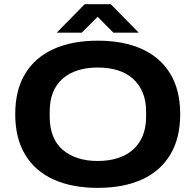

<svg xmlns="http://www.w3.org/2000/svg" viewBox="-20 -896 945 928"><path d="M452.2 12Q328.7 12 239.2 -28.3Q149.7 -68.7 101.7 -148.3Q53.6 -227.9 53.6 -344.2Q53.6 -460.6 101.7 -539.7Q149.7 -618.8 239.2 -659.1Q328.7 -699.4 452.2 -699.4Q576.9 -699.4 665.9 -659.1Q754.9 -618.8 802.9 -539.7Q851 -460.6 851 -344.2Q851 -227.9 802.9 -148.3Q754.9 -68.7 665.9 -28.3Q576.9 12 452.2 12ZM452.2 -117.9Q505.9 -117.9 549.1 -131.8Q592.3 -145.8 622.6 -172.5Q652.9 -199.2 669.5 -239.2Q686.1 -279.2 686.1 -330V-357.6Q686.1 -409.5 669.5 -448.9Q652.9 -488.3 622.6 -515.5Q592.3 -542.7 549.1 -556.1Q505.9 -569.6 452.2 -569.6Q398.7 -569.6 356 -556.1Q313.3 -542.7 282.5 -515.5Q251.7 -488.3 236 -448.9Q220.3 -409.5 220.3 -357.6V-330Q220.3 -279.2 236 -239.2Q251.7 -199.2 282.5 -172.5Q313.3 -145.8 356 -131.8Q398.7 -117.9 452.2 -117.9ZM254.3 -738.2 389.5 -875.8H515.3L650.5 -738.2H528.1L421.2 -845.6H482.8L375.1 -738.2Z"/></svg>

Font: Archivo SemiBold SemiExpanded
Style: Regular
Weight: 600
Width: 6
Version: Version 2.001